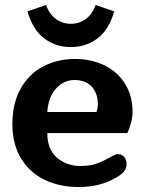

<svg xmlns="http://www.w3.org/2000/svg" viewBox="-20 -740 582 775"><path d="M91 -694 166 -720Q179 -683 205.5 -663.5Q232 -644 266 -644Q300 -644 326.5 -663.5Q353 -683 366 -720L441 -694Q420 -620 373.5 -585Q327 -550 266 -550Q205 -550 158.5 -585Q112 -620 91 -694ZM30 -239Q30 -323 63.5 -382.5Q97 -442 154.5 -472Q212 -502 283 -502Q349 -502 402 -476Q455 -450 485 -401.5Q515 -353 515 -289Q515 -268 509 -244.5Q503 -221 494 -203H171Q171 -136 210.5 -103Q250 -70 304 -70Q338 -70 363 -77.5Q388 -85 422 -104Q425 -106 433.5 -110.5Q442 -115 446.5 -116.5Q451 -118 455 -118Q470 -118 480.5 -107Q491 -96 491 -78Q491 -61 481 -48.5Q471 -36 449 -23Q384 15 297 15Q222 15 161.5 -13.5Q101 -42 65.5 -99.5Q30 -157 30 -239ZM369 -288Q375 -302 375 -319Q375 -364 350 -390.5Q325 -417 281 -417Q237 -417 206 -382.5Q175 -348 171 -288Z"/></svg>

Font: Maitree
Style: Bold
Weight: 700
Designer: CadsonDemak Team
Foundry: CadsonDemak
Version: Version 1.002